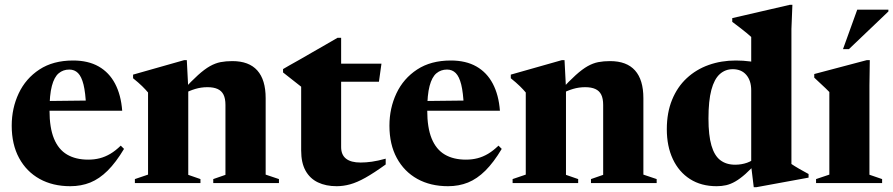

<svg xmlns="http://www.w3.org/2000/svg" viewBox="-20 -758 3698 795"><path d="M282.5 -507.5Q345 -507.5 388.5 -482.8Q432 -458 456.5 -411.5Q481 -365 486 -299.5H152.5V-339.5L413 -342.5L336.5 -317.5Q334 -374.5 325.8 -407.8Q317.5 -441 303 -455.5Q288.5 -470 267 -470Q241.5 -470 223 -454.5Q204.5 -439 194.8 -402.2Q185 -365.5 185 -301Q185 -229 203.5 -184Q222 -139 257.8 -118Q293.5 -97 345 -97Q371 -97 393.2 -102.8Q415.5 -108.5 437 -121.2Q458.5 -134 480 -155L493.5 -141.5Q460 -85.5 425.8 -51.5Q391.5 -17.5 353.8 -2.2Q316 13 271 13Q198.5 13 144 -17.2Q89.5 -47.5 59 -103.8Q28.5 -160 28.5 -237.5Q28.5 -310 57.5 -371.5Q86.5 -433 143.2 -470.2Q200 -507.5 282.5 -507.5Z M759.5 -392.5V-34L810 -16.5V0H538.5V-16.5L593 -35V-375Q584 -386 568.8 -401Q553.5 -416 531 -434V-449L742.5 -509H753.5ZM863 -16.5 913.5 -34V-323.5Q913.5 -350 905.5 -366Q897.5 -382 881 -389.5Q864.5 -397 839 -397Q813 -397 788.8 -389.8Q764.5 -382.5 742 -370.5L735.5 -382Q772.5 -422.5 799.8 -447Q827 -471.5 849.2 -484Q871.5 -496.5 893.5 -500.8Q915.5 -505 942 -505Q1011 -505 1045.5 -466.2Q1080 -427.5 1080 -351.5V-35L1135 -16.5V0H863Z M1392.5 -149Q1392.5 -117 1412.8 -101Q1433 -85 1473 -85Q1495 -85 1519.8 -88.5Q1544.5 -92 1577 -101V-77Q1528.5 -42 1493.2 -22.2Q1458 -2.5 1429.8 5.2Q1401.5 13 1374 13Q1329.5 13 1296.5 -2.8Q1263.5 -18.5 1245.2 -51.2Q1227 -84 1227 -135V-399L1152 -458V-472Q1159.5 -477 1177.8 -487Q1196 -497 1220.5 -511Q1245 -525 1272.2 -540.8Q1299.5 -556.5 1327 -572.2Q1354.5 -588 1377.5 -601.5H1392.5V-481ZM1328 -419.5V-494.5H1559.5L1549 -419.5Z M1846.5 -507.5Q1909 -507.5 1952.5 -482.8Q1996 -458 2020.5 -411.5Q2045 -365 2050 -299.5H1716.5V-339.5L1977 -342.5L1900.5 -317.5Q1898 -374.5 1889.8 -407.8Q1881.5 -441 1867 -455.5Q1852.5 -470 1831 -470Q1805.5 -470 1787 -454.5Q1768.5 -439 1758.8 -402.2Q1749 -365.5 1749 -301Q1749 -229 1767.5 -184Q1786 -139 1821.8 -118Q1857.5 -97 1909 -97Q1935 -97 1957.2 -102.8Q1979.5 -108.5 2001 -121.2Q2022.5 -134 2044 -155L2057.5 -141.5Q2024 -85.5 1989.8 -51.5Q1955.5 -17.5 1917.8 -2.2Q1880 13 1835 13Q1762.5 13 1708 -17.2Q1653.5 -47.5 1623 -103.8Q1592.5 -160 1592.5 -237.5Q1592.5 -310 1621.5 -371.5Q1650.5 -433 1707.2 -470.2Q1764 -507.5 1846.5 -507.5Z M2323.5 -392.5V-34L2374 -16.5V0H2102.5V-16.5L2157 -35V-375Q2148 -386 2132.8 -401Q2117.5 -416 2095 -434V-449L2306.5 -509H2317.5ZM2427 -16.5 2477.5 -34V-323.5Q2477.5 -350 2469.5 -366Q2461.5 -382 2445 -389.5Q2428.5 -397 2403 -397Q2377 -397 2352.8 -389.8Q2328.5 -382.5 2306 -370.5L2299.5 -382Q2336.5 -422.5 2363.8 -447Q2391 -471.5 2413.2 -484Q2435.5 -496.5 2457.5 -500.8Q2479.5 -505 2506 -505Q2575 -505 2609.5 -466.2Q2644 -427.5 2644 -351.5V-35L2699 -16.5V0H2427Z M3090.5 -384Q3090.5 -424 3070.2 -447.8Q3050 -471.5 3014 -471.5Q2983 -471.5 2960.2 -451Q2937.5 -430.5 2925.5 -385.8Q2913.5 -341 2913.5 -267Q2913.5 -197.5 2925.8 -155.5Q2938 -113.5 2962.5 -94.8Q2987 -76 3024 -76Q3050 -76 3073.5 -84.2Q3097 -92.5 3116.5 -111.5L3118.5 -90.5Q3090 -58.5 3067.2 -38.2Q3044.5 -18 3025 -6.8Q3005.5 4.5 2986.8 8.8Q2968 13 2947.5 13Q2883.5 13 2837.2 -16.5Q2791 -46 2766 -99.2Q2741 -152.5 2741 -223Q2741 -291.5 2762.8 -344.8Q2784.5 -398 2823.5 -434.2Q2862.5 -470.5 2914.5 -489Q2966.5 -507.5 3027 -507.5Q3057.5 -507.5 3087 -503.5Q3116.5 -499.5 3145.8 -491Q3175 -482.5 3203.5 -468.5L3090.5 -462V-605Q3084.5 -611 3071.5 -621.5Q3058.5 -632 3042.8 -644.2Q3027 -656.5 3012 -667.5V-683L3250 -738H3261L3257 -638V-79Q3262 -75.5 3270.5 -70.2Q3279 -65 3289.2 -59Q3299.5 -53 3309.8 -47.5Q3320 -42 3328 -37.5V-22.5L3112.5 17H3101L3090.5 -69Z M3581.5 -509 3580 -404.5V-34.5L3632.5 -16.5V0H3359V-16.5L3414 -35V-377Q3407.5 -384 3398.8 -392.2Q3390 -400.5 3378.2 -411.5Q3366.5 -422.5 3351.5 -436.5V-451.5L3569 -509ZM3470.5 -554.5 3529.5 -718H3658.5V-710.5L3495 -554.5Z"/></svg>

Font: Newsreader 60pt
Style: Bold
Weight: 700
Designer: Hugues Gentile
Foundry: Production Type
Version: Version 1.003